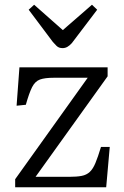

<svg xmlns="http://www.w3.org/2000/svg" viewBox="-20 -790 522 810"><path d="M44 0V-34L350 -462H208Q169 -462 148.5 -454.5Q128 -447 115.5 -422.5Q103 -398 89 -348L50 -344L62 -506H434V-468L130 -44H271Q304 -44 324.5 -48Q345 -52 358.5 -64.5Q372 -77 382.5 -102Q393 -127 406 -170H443L428 0ZM244 -587Q237 -587 230.5 -589Q224 -591 218 -597Q212 -603 203 -613L101 -749L124 -770L245 -663L368 -770L390 -749L283 -608Q274 -598 264.5 -592.5Q255 -587 244 -587Z"/></svg>

Font: Literata 18pt Light
Style: Regular
Weight: 300
Designer: Latin by Veronika Burian and Jose Scaglione. Greek by Irene Vlachou. Cyrillic by Vera Evstafieva.
Foundry: TypeTogether
Version: Version 3.103;gftools[0.9.29]